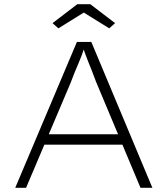

<svg xmlns="http://www.w3.org/2000/svg" viewBox="-20 -901 804 921"><path d="M53 0 349 -700H418L711 0H654L441 -508Q428 -543 419.5 -564.5Q411 -586 404 -603Q397 -620 390 -639.5Q383 -659 373 -688H389Q379 -654 371 -633Q363 -612 355.5 -595Q348 -578 339.5 -557Q331 -536 318 -502L105 0ZM172 -207 193 -257H574L590 -207ZM260 -765 232 -790 351 -881H413L532 -790L504 -765L367 -850H397Z"/></svg>

Font: Lexend Exa ExtraLight
Style: Regular
Weight: 250
Designer: Bonnie Shaver-Troup, Thomas Jockin
Foundry: Lexend
Version: Version 1.007